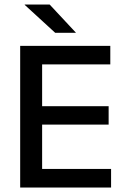

<svg xmlns="http://www.w3.org/2000/svg" viewBox="-20 -846 568 866"><path d="M71 0V-639H170V0ZM100.5 0V-84H481V0ZM128 -284V-367H470V-284ZM100 -555.5V-639H477.5V-555.5ZM204 -825.5 322 -699V-698H229L91.5 -824V-825.5Z"/></svg>

Font: Anek Tamil Medium Medium
Style: Regular
Weight: 500
Version: Version 1.003